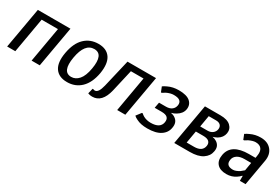

<svg xmlns="http://www.w3.org/2000/svg" viewBox="48 -1270 2973 2040"><g transform="rotate(30 1535.0 -250.0)"><path d="M50 0 138 -500H538L450 0H350L425 -430H225L150 0Z M619 -250Q642 -379 710 -444.5Q778 -510 879 -510Q979 -510 1024.5 -444Q1070 -378 1049 -250Q1026 -122 957.5 -56Q889 10 788 10Q687 10 641.5 -56Q596 -122 619 -250ZM800 -60Q852 -60 892 -105.5Q932 -151 949 -250Q982 -440 867 -440Q752 -440 719 -250Q686 -60 800 -60Z M1098 10Q1077 10 1060 5Q1053 4 1045 0L1061 -65H1071L1077 -62Q1085 -60 1090 -60Q1134 -60 1158 -160L1238 -500H1588L1500 0H1400L1475 -430H1320L1258 -160Q1218 10 1098 10Z M1773 10Q1692 10 1640 -17Q1612 -30 1597 -45L1643 -105H1653Q1665 -93 1684 -82Q1724 -60 1775 -60Q1890 -60 1904 -140Q1911 -179 1890.5 -199.5Q1870 -220 1818 -220H1733L1746 -290H1831Q1875 -290 1901.5 -310Q1928 -330 1934 -365Q1940 -401 1918.5 -420.5Q1897 -440 1842 -440Q1802 -440 1754 -417Q1736 -407 1719 -395H1709L1685 -455Q1706 -470 1733 -482Q1791 -510 1864 -510Q1961 -510 2003.5 -472.5Q2046 -435 2036 -375Q2026 -319 1967 -284Q1942 -268 1910 -260Q1942 -254 1964 -238Q2016 -202 2002 -130Q1992 -66 1934.5 -28Q1877 10 1773 10Z M2100 0 2188 -500H2378Q2464 -500 2504 -462.5Q2544 -425 2535 -370Q2525 -313 2471 -281Q2447 -268 2420 -260Q2452 -254 2474 -239Q2527 -203 2513 -135Q2503 -75 2447 -37.5Q2391 0 2290 0ZM2251 -290H2341Q2378 -290 2403 -309.5Q2428 -329 2433 -360Q2438 -391 2420 -410.5Q2402 -430 2365 -430H2275ZM2212 -70H2302Q2402 -70 2415 -145Q2421 -180 2400 -200Q2379 -220 2328 -220H2238Z M2743 10Q2665 10 2628.5 -31.5Q2592 -73 2605 -145Q2632 -295 2847 -295H2927L2931 -320Q2942 -379 2919.5 -409.5Q2897 -440 2847 -440Q2813 -440 2765 -417Q2743 -405 2729 -395H2719L2695 -455Q2719 -471 2744 -482Q2802 -510 2869 -510Q2955 -510 3000 -456.5Q3045 -403 3031 -320L2975 0H2905V-60H2900Q2883 -40 2859 -25Q2809 10 2743 10ZM2781 -65Q2815 -65 2861 -95Q2879 -108 2897 -125L2914 -225H2834Q2777 -225 2744 -203Q2711 -181 2705 -145Q2691 -65 2781 -65Z"/></g></svg>

Font: Scada
Style: Italic
Weight: 400
Italic angle: -10°
Designer: Jovanny Lemonad
Foundry: Jovanny Lemonad
Version: Version 4.100;PS 004.100;hotconv 1.0.88;makeotf.lib2.5.64775